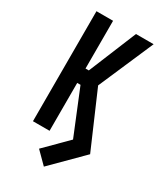

<svg xmlns="http://www.w3.org/2000/svg" viewBox="-227 -825 953 1111"><g transform="rotate(30 250.0 -269.5)"><path d="M261 196 185 120 329 -24 208 -320H186V0H75V-735H186V-416H208L339 -735H457L298 -368L457 0Z"/></g></svg>

Font: Iosevka Algr
Style: Bold
Weight: 700
Monospace: yes
Designer: Belleve Invis
Foundry: Belleve Invis
Version: Version 26.0.2; ttfautohint (v1.8.3)